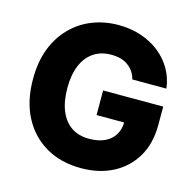

<svg xmlns="http://www.w3.org/2000/svg" viewBox="-108 -848 983 969"><g transform="rotate(15 383.5 -363.5)"><path d="M710.4 -489.7H532.2Q526.9 -511.2 514.6 -529.3Q503.4 -545.9 485.8 -558.6Q470.2 -570.3 446.8 -577.1Q424.8 -583 398.4 -583Q344.7 -583 307.1 -557.6Q268.1 -531.7 247.6 -483.4Q226.6 -433.1 226.6 -364.7Q226.6 -294.4 246.6 -245.6Q266.6 -196.3 305.2 -169.9Q342.8 -144 398.4 -144Q446.8 -144 480.5 -160.2Q513.2 -175.3 531.2 -205.1Q548.8 -234.4 548.8 -273.4L581.5 -269.5H404.3V-397.9H718.3V-301.3Q718.3 -204.6 676.8 -134.3Q635.3 -64.9 563 -27.3Q490.7 9.8 397 9.8Q292.5 9.8 214.4 -35.2Q135.3 -80.6 91.3 -164.1Q47.4 -247.6 47.4 -362.8Q47.4 -451.7 73.7 -521.5Q99.6 -589.4 148.4 -639.2Q196.3 -688 259.3 -712.4Q322.3 -737.3 395 -737.3Q458.5 -737.3 512.7 -719.2Q568.4 -700.7 609.4 -668Q651.4 -634.8 677.7 -589.4Q703.6 -544.4 710.4 -489.7Z"/></g></svg>

Font: My Font
Style: Regular
Weight: 500
Designer: Rasmus Andersson
Foundry: rsms
Version: Version 0.001